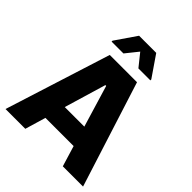

<svg xmlns="http://www.w3.org/2000/svg" viewBox="-245 -1040 1180 1180"><g transform="rotate(45 345.0 -449.5)"><path d="M8 0 226 -688H463L682 0H506L465 -135H220L180 0ZM257 -266H427L345 -538H338ZM176 -754V-762L270 -899H419L513 -762V-754H409L344 -835L279 -754Z"/></g></svg>

Font: Saira
Style: Bold
Weight: 700
Designer: Hector Gatti with collaboration of the Omnibus-Type team
Foundry: Omnibus-Type
Version: Version 1.100; ttfautohint (v1.8.3)